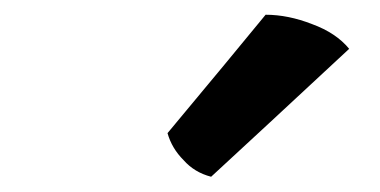

<svg xmlns="http://www.w3.org/2000/svg" viewBox="-20 -801 510 258"><path d="M449.2 -735.4Q431.6 -756.8 399.4 -768.6Q367.2 -781.2 336.9 -781.2Q293 -727.5 205.1 -622.1Q210.9 -601.6 226.6 -585.9Q241.2 -569.3 263.7 -563.5Q325.2 -620.1 449.2 -735.4Z"/></svg>

Font: cl
Style: Bold Italic
Weight: 400
Designer: Mitja Miklavcic
Version: Version 7.504; 2011; Build 1022